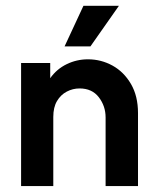

<svg xmlns="http://www.w3.org/2000/svg" viewBox="-20 -630 530 650"><path d="M51.4 0V-416.7H150V-365.3Q172.2 -396.5 205.9 -412.8Q239.6 -429.2 277.8 -429.2Q322.2 -429.2 360.8 -408Q399.3 -386.8 423.3 -345.8Q447.2 -304.9 447.2 -247.2V0H337.5V-232.6Q337.5 -270.8 314.6 -300.7Q291.7 -330.6 249.3 -330.6Q226.4 -330.6 205.9 -319.8Q185.4 -309 172.9 -287.8Q160.4 -266.7 160.4 -234V0ZM198.6 -472.9 262.5 -610.4H382.6L286.1 -472.9Z"/></svg>

Font: Afacad Flux SemiBold
Style: Regular
Weight: 600
Designer: Kristian Moeller
Foundry: Dicotype
Version: Version 1.100